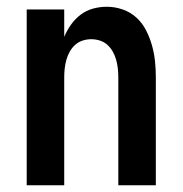

<svg xmlns="http://www.w3.org/2000/svg" viewBox="-20 -548 540 568"><path d="M59 0V-520H170V-439Q178 -458 190 -475Q202 -492 218.5 -504.5Q235 -517 255 -522.5Q275 -528 296 -528Q320 -528 343 -520Q366 -512 383.5 -496Q401 -480 412 -458.5Q423 -437 429.5 -414Q436 -391 438.5 -367.5Q441 -344 441 -320V0H330V-320Q330 -333 328.5 -346Q327 -359 323.5 -371.5Q320 -384 313.5 -395.5Q307 -407 297.5 -415.5Q288 -424 275.5 -428Q263 -432 250 -432Q237 -432 224.5 -428Q212 -424 202.5 -415.5Q193 -407 186.5 -395.5Q180 -384 176.5 -371.5Q173 -359 171.5 -346Q170 -333 170 -320V0Z"/></svg>

Font: Iosevka Term
Style: Bold
Weight: 700
Monospace: yes
Designer: Belleve Invis
Foundry: Belleve Invis
Version: Version 30.0.1